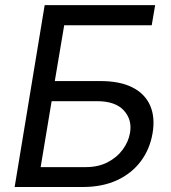

<svg xmlns="http://www.w3.org/2000/svg" viewBox="-20 -748 685 768"><path d="M38.6 0 158.7 -727.5H600.6L586.9 -647H236.8L199.2 -423.8H380.9Q460 -423.8 510 -398.2Q560.1 -372.6 580.6 -325.7Q601.1 -278.8 590.3 -215.3Q579.6 -151.9 543.5 -103.3Q507.3 -54.7 448.5 -27.3Q389.6 0 311 0ZM142.6 -79.6H324.2Q373 -79.6 410.4 -98.9Q447.8 -118.2 470.9 -149.7Q494.1 -181.2 500 -216.3Q509.3 -268.6 475.6 -305.9Q441.9 -343.3 367.7 -343.3H186.5Z"/></svg>

Font: Inter 20pt
Style: Italic
Weight: 400
Italic angle: -9.3988°
Version: Version 4.001;git-66647c0bb